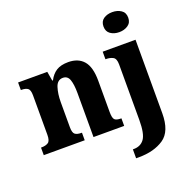

<svg xmlns="http://www.w3.org/2000/svg" viewBox="-169 -934 1312 1335"><g transform="rotate(-20 486.5 -266.0)"><path d="M803 -624Q840 -624 867.5 -642.5Q895 -661 895 -698Q895 -736 867.5 -754Q840 -772 803 -772Q765 -772 738.5 -754Q712 -736 712 -698Q712 -661 738.5 -642.5Q765 -624 803 -624ZM612 240H632Q745 240 817.5 191Q890 142 890 8V-536H647V-480H651Q681 -480 702.5 -468.5Q724 -457 724 -414V-3Q724 99 697 136.5Q670 174 618 174H612ZM16 0H319V-56H315Q284 -56 268.5 -67.5Q253 -79 253 -121V-306Q253 -367 268 -413.5Q283 -460 324 -460Q359 -460 371.5 -424.5Q384 -389 384 -325V0H611V-56H607Q575 -56 562 -68Q549 -80 549 -126V-357Q549 -458 509.5 -504Q470 -550 396 -550Q341 -550 308 -529Q275 -508 254 -467H249L237 -536H21V-480H25Q56 -480 72 -468.5Q88 -457 88 -416V-124Q88 -80 69.5 -68Q51 -56 20 -56H16Z"/></g></svg>

Font: Noto Serif SemiCondensed Extra
Style: Regular
Weight: 800
Width: 4
Designer: Monotype Design Team
Foundry: Monotype Imaging Inc.
Version: Version 1.002